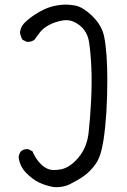

<svg xmlns="http://www.w3.org/2000/svg" viewBox="-20 -796 540 815"><path d="M220.2 -1.5Q251.5 -1.5 277.8 -14.6Q311 -31.2 337.4 -49.8Q363.3 -68.4 386.2 -100.1Q408.7 -131.8 419.4 -201.7Q435.5 -308.6 435.5 -456.5Q435.5 -572.8 422.4 -639.2Q413.1 -687.5 372.1 -727.5Q331.1 -767.6 296.4 -772.9Q276.9 -776.4 259.8 -776.4Q242.7 -776.4 227.5 -773.9Q194.8 -769 168.9 -756.8Q125 -735.8 94.2 -708.5Q87.9 -702.6 81.5 -696.3Q66.9 -679.7 64.9 -658.2Q66.9 -642.6 75.2 -627.4L92.8 -618.7Q95.2 -618.2 97.7 -618.2Q113.8 -618.2 126 -627Q135.3 -639.6 147.9 -656.7Q161.1 -675.3 187.3 -689.5Q213.4 -703.6 247.6 -709.5Q254.4 -710.4 261.2 -710.4Q289.6 -710.4 317.4 -689Q350.6 -662.6 357.7 -619.1Q364.7 -575.7 367.7 -510.5Q370.6 -445.3 366.7 -368.4Q362.8 -291.5 356 -231.9Q349.1 -170.9 314 -128.4Q278.8 -85.9 240.7 -77.6Q224.1 -74.2 208.5 -74.2Q175.3 -74.2 147.9 -105.5Q145.5 -107.9 143.1 -110.8Q127.4 -130.9 117.7 -153.8L100.6 -162.6Q97.7 -163.1 93.3 -163.1Q88.9 -163.1 82.3 -161.1Q75.7 -159.2 69.3 -154.3Q61 -143.6 59.1 -129.9Q63 -91.8 89.8 -63.5Q117.7 -34.7 145.5 -21.5Q173.3 -8.3 205.6 -2.4Q213.4 -1.5 220.2 -1.5Z"/></svg>

Font: Bakudai
Style: Light
Weight: 300
Version: Version 1.48